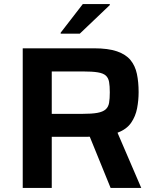

<svg xmlns="http://www.w3.org/2000/svg" viewBox="-20 -926 772 946"><path d="M92 0V-688H443Q513 -688 556.5 -673Q600 -658 623 -630Q646 -602 654.5 -562Q663 -522 663 -472Q663 -432 655.5 -392.5Q648 -353 626 -321Q604 -289 559 -272L676 0H525L409 -285L458 -264Q447 -255 434.5 -253.5Q422 -252 408 -252H235V0ZM235 -365H385Q433 -365 460 -370Q487 -375 500.5 -387Q514 -399 517.5 -419.5Q521 -440 521 -471Q521 -502 517.5 -522Q514 -542 501.5 -553.5Q489 -565 462 -569.5Q435 -574 387 -574H235ZM279 -760V-765L388 -906H521V-901L373 -760Z"/></svg>

Font: Saira SemiExpanded SemiBold
Style: Regular
Weight: 600
Width: 6
Designer: Hector Gatti with collaboration of the Omnibus-Type team
Foundry: Omnibus-Type
Version: Version 1.101